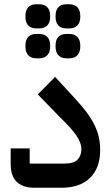

<svg xmlns="http://www.w3.org/2000/svg" viewBox="-20 -879 526 899"><path d="M139 0Q88 0 59 -27Q30 -54 30 -111V-184H119V-113H279Q326 -113 343.5 -132Q361 -151 361 -180Q361 -210 338 -244Q315 -278 259 -332L157 -437L238 -519L330 -419Q363 -384 385.5 -353.5Q408 -323 422 -294.5Q436 -266 442.5 -237.5Q449 -209 449 -176Q449 -93 402 -46.5Q355 0 269 0ZM290 -606Q267 -606 253.5 -620Q240 -634 240 -663Q240 -693 253.5 -706.5Q267 -720 290 -720H305Q328 -720 342 -706.5Q356 -693 356 -663Q356 -634 342 -620Q328 -606 305 -606ZM290 -746Q267 -746 253.5 -759.5Q240 -773 240 -802Q240 -832 253.5 -845.5Q267 -859 290 -859H305Q328 -859 342 -845.5Q356 -832 356 -802Q356 -773 342 -759.5Q328 -746 305 -746ZM149 -606Q126 -606 112.5 -620Q99 -634 99 -663Q99 -693 112.5 -706.5Q126 -720 149 -720H164Q187 -720 201 -706.5Q215 -693 215 -663Q215 -634 201 -620Q187 -606 164 -606ZM149 -746Q126 -746 112.5 -759.5Q99 -773 99 -802Q99 -832 112.5 -845.5Q126 -859 149 -859H164Q187 -859 201 -845.5Q215 -832 215 -802Q215 -773 201 -759.5Q187 -746 164 -746Z"/></svg>

Font: IBM Plex Arabic Medium
Style: Regular
Weight: 500
Designer: Mike Abbink, Paul van der Laan, Pieter van Rosmalen, Wael Morcos, Khajak Apelian
Foundry: Bold Monday
Version: Version 1.0